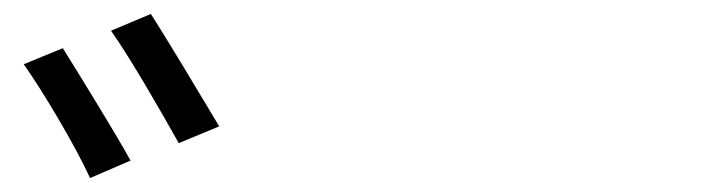

<svg xmlns="http://www.w3.org/2000/svg" viewBox="-20 -860 1040 275"><path d="M139 -816C166 -778 212 -698 236 -655L294 -679C270 -719 220 -803 196 -840ZM14 -768C41 -730 88 -651 109 -605L167 -630C145 -670 93 -754 70 -791Z"/></svg>

Font: Spoqa Han Sans Neo Regular
Style: Regular
Weight: 400
Designer: [Spoqa Han Sans Neo] Dong-huui Kim  Younghwa Kang  Yujin Lee  [Noto Sans] Ryoko NISHIZUKA  (kana & ideographs); Paul D. 
Foundry: Spoqa (http://www.spoqa-han-sans.com)
Version: Version 1.000